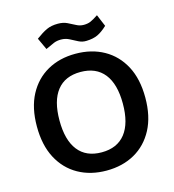

<svg xmlns="http://www.w3.org/2000/svg" viewBox="-117 -881 903 999"><g transform="rotate(-15 334.5 -382.0)"><path d="M333.5 -609.2Q420.2 -609.2 486.2 -572.2Q552.2 -535.2 589.4 -465.4Q626.5 -395.5 626.5 -295Q626.5 -194.5 589.4 -124.1Q552.2 -53.8 486.6 -16.8Q421 20.2 334.5 20.2Q248.8 20.2 182.8 -16.8Q116.8 -53.8 79.6 -124.1Q42.5 -194.5 42.5 -295Q42.5 -395.5 79.5 -465.4Q116.5 -535.2 182.1 -572.2Q247.8 -609.2 333.5 -609.2ZM334.5 -510.8Q250.8 -510.8 207.5 -455.6Q164.2 -400.5 164.2 -295Q164.2 -189.2 207.5 -133.8Q250.8 -78.2 334.5 -78.2Q418.2 -78.2 461.9 -133.8Q505.5 -189.2 505.5 -295Q505.5 -400.5 461.9 -455.6Q418.2 -510.8 334.5 -510.8ZM195 -672 165.8 -735.2Q199.2 -760 224.6 -771.9Q250 -783.8 286.2 -783.8Q314 -783.8 335.2 -773.8Q356.5 -763.8 375.4 -753.4Q394.2 -743 415.8 -743Q436.5 -743 452 -749.5Q467.5 -756 494.2 -773.8L521.2 -709.5Q493 -683 468.5 -671.5Q444 -660 407.8 -659Q385 -658 364.8 -668.5Q344.5 -679 324.4 -689.5Q304.2 -700 280.2 -700Q258.2 -700 241.1 -692.9Q224 -685.8 195 -672Z"/></g></svg>

Font: Podkova VF Beta
Style: Regular
Weight: 400
Designer: Ilya Yudin
Foundry: Cyreal (www.cyreal.org)
Version: Version 2.100